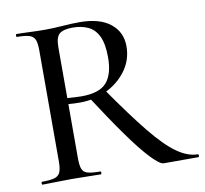

<svg xmlns="http://www.w3.org/2000/svg" viewBox="-72 -707 838 785"><g transform="rotate(-10 346.5 -314.0)"><path d="M546 0Q530 0 493.5 -38.5Q457 -77 406 -148.5Q355 -220 291 -319L358 -340Q442 -219 500.5 -147Q559 -75 604 -43.5Q649 -12 690 -12Q693 -12 693 -6Q693 0 690 0Q634 0 598.5 0Q563 0 546 0ZM306 -628Q390 -628 434.5 -592.5Q479 -557 479 -498Q479 -442 447 -398Q415 -354 363.5 -329Q312 -304 253 -304Q241 -304 228 -304.5Q215 -305 204 -306V-81Q204 -52 209.5 -37Q215 -22 232.5 -17Q250 -12 285 -12Q288 -12 288 -6Q288 0 285 0Q260 0 230 -1Q200 -2 164 -2Q130 -2 99 -1Q68 0 43 0Q40 0 40 -6Q40 -12 43 -12Q77 -12 94.5 -17Q112 -22 118.5 -37Q125 -52 125 -81V-544Q125 -573 119 -587.5Q113 -602 96 -607.5Q79 -613 44 -613Q42 -613 42 -619Q42 -625 44 -625Q69 -625 99.5 -623.5Q130 -622 164 -622Q196 -622 236 -625Q276 -628 306 -628ZM397 -466Q397 -522 382 -553.5Q367 -585 339.5 -598Q312 -611 275 -611Q237 -611 220.5 -597.5Q204 -584 204 -542V-331Q218 -330 234.5 -329Q251 -328 263 -328Q337 -328 367 -362Q397 -396 397 -466Z"/></g></svg>

Font: Cormorant Garamond Light Medium
Style: Regular
Weight: 500
Version: Version 4.001